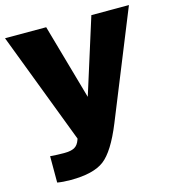

<svg xmlns="http://www.w3.org/2000/svg" viewBox="-116 -626 840 928"><g transform="rotate(-15 304.0 -162.0)"><path d="M398 0Q346 128 292 169Q238 210 124 210Q86 210 57 205V73Q92 76 126 76Q160 76 178 66.5Q196 57 205 31L207 25L-6 -534H200L307 -157L426 -534H614Z"/></g></svg>

Font: Nacelle Heavy
Style: Regular
Weight: 800
Designer: Sora Sagano
Foundry: Sora Sagano
Version: Version 1.000;FEAKit 1.0